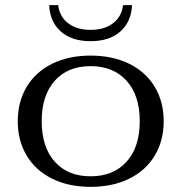

<svg xmlns="http://www.w3.org/2000/svg" viewBox="-20 -716 705 746"><path d="M49 -245Q49 -321 84 -379Q119 -437 183 -468.5Q247 -500 332 -500Q417 -500 481.5 -468.5Q546 -437 581 -379Q616 -321 616 -245Q616 -169 581 -111Q546 -53 481.5 -21.5Q417 10 332 10Q247 10 183 -21.5Q119 -53 84 -111Q49 -169 49 -245ZM523 -245Q523 -345 472 -402Q421 -459 332 -459Q243 -459 192.5 -402Q142 -345 142 -245Q142 -145 192.5 -88Q243 -31 332 -31Q421 -31 472 -88Q523 -145 523 -245ZM171 -696H206Q211 -652 244.5 -626Q278 -600 332 -600Q386 -600 419.5 -626Q453 -652 458 -696H493Q490 -631 447.5 -593.5Q405 -556 332 -556Q259 -556 216.5 -593.5Q174 -631 171 -696Z"/></svg>

Font: Fahkwang
Style: Regular
Weight: 400
Version: Version 1.000; ttfautohint (v1.6)